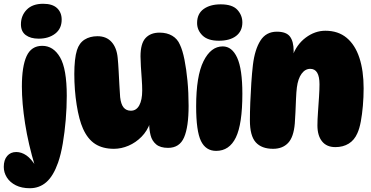

<svg xmlns="http://www.w3.org/2000/svg" viewBox="-96 -790 1968 1018"><path d="M62 208Q19 208 -12 192.5Q-43 177 -59.5 151Q-76 125 -76 95Q-76 58 -58 37Q-40 16 -10 16Q18 16 44 34Q70 52 95 93H90Q54 -26 37 -135Q20 -244 20 -331Q20 -438 45 -492.5Q70 -547 128 -547Q187 -547 222.5 -486Q258 -425 258 -282Q258 -220 252.5 -154.5Q247 -89 237 -30Q227 29 212 72Q187 143 150 175.5Q113 208 62 208ZM109 -585Q66 -585 40.5 -604Q15 -623 15 -661Q15 -707 45.5 -738.5Q76 -770 133 -770Q182 -770 206.5 -747Q231 -724 231 -686Q231 -638 196.5 -611.5Q162 -585 109 -585Z M795 -6Q754 -6 732 -24.5Q710 -43 702.5 -72.5Q695 -102 695 -135L700 -139Q685 -96 654.5 -65Q624 -34 585.5 -17.5Q547 -1 508 -1Q449 -1 409 -26.5Q369 -52 344 -108Q323 -155 310.5 -234Q298 -313 298 -398Q298 -437 301.5 -469.5Q305 -502 312 -524Q324 -562 352.5 -580Q381 -598 421 -598Q468 -598 495.5 -567.5Q523 -537 528 -483Q531 -453 533 -414.5Q535 -376 537 -339Q539 -302 541 -275Q545 -238 559 -220.5Q573 -203 598 -203Q627 -203 642.5 -231.5Q658 -260 658 -310Q658 -337 655.5 -371Q653 -405 651 -437.5Q649 -470 649 -491Q649 -559 675.5 -588Q702 -617 750 -617Q789 -617 817 -600.5Q845 -584 858 -553Q872 -524 882 -474Q892 -424 898 -361.5Q904 -299 904 -229Q904 -117 880 -61.5Q856 -6 795 -6Z M1074 -767Q1136 -767 1162.5 -738Q1189 -709 1189 -671Q1189 -625 1156 -599.5Q1123 -574 1064 -574Q1006 -574 977.5 -602Q949 -630 949 -668Q949 -717 983.5 -742Q1018 -767 1074 -767ZM1085 -544Q1134 -544 1161.5 -484Q1189 -424 1189 -293Q1189 -132 1154.5 -61Q1120 10 1050 10Q995 10 969.5 -42.5Q944 -95 944 -226Q944 -387 983 -465.5Q1022 -544 1085 -544Z M1372 -622Q1422 -622 1441.5 -596Q1461 -570 1461 -519Q1461 -507 1459.5 -493.5Q1458 -480 1455 -469L1453 -489Q1476 -554 1525 -590.5Q1574 -627 1629 -627Q1697 -627 1742 -589.5Q1787 -552 1809.5 -483.5Q1832 -415 1832 -322Q1832 -275 1828 -229Q1824 -183 1817 -145.5Q1810 -108 1799 -84Q1783 -47 1753 -28.5Q1723 -10 1682 -10Q1636 -10 1611.5 -40.5Q1587 -71 1587 -125Q1587 -155 1590 -196Q1593 -237 1595.5 -277Q1598 -317 1598 -343Q1598 -425 1549 -425Q1522 -425 1503 -399Q1484 -373 1478 -326Q1475 -302 1473.5 -266Q1472 -230 1470.5 -194.5Q1469 -159 1467 -135Q1461 -63 1431.5 -32Q1402 -1 1352 -1Q1291 -1 1260 -35.5Q1229 -70 1229 -152Q1229 -194 1231 -246Q1233 -298 1236.5 -350.5Q1240 -403 1245 -446Q1255 -528 1285 -575Q1315 -622 1372 -622Z"/></svg>

Font: DynaPuff
Style: Bold
Weight: 700
Designer: Toshi Omagari, Jennifer Daniel
Foundry: Google Fonts
Version: Version 2.000